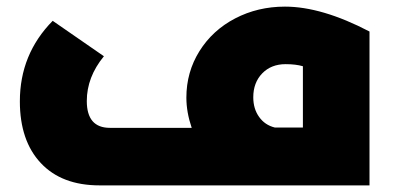

<svg xmlns="http://www.w3.org/2000/svg" viewBox="-20 -560 1189 580"><path d="M840.8 -540Q952.1 -540 1096.2 -464.8V0H280.8Q166.5 0 103.3 -67.4Q40 -134.8 40 -253.9Q40 -396.5 139.2 -497.1L293.9 -390.1Q242.2 -327.1 242.2 -254.9Q242.2 -173.8 312 -173.8H559.1Q543 -221.2 543 -265.1Q543 -342.3 582.5 -405.5Q622.1 -468.8 690.4 -504.4Q758.8 -540 840.8 -540ZM745.1 -266.1Q745.1 -231.4 762.7 -206.8Q780.3 -182.1 810.1 -174.8H895V-359.9Q873.5 -366.2 842.8 -366.2Q799.3 -366.2 772.2 -338.4Q745.1 -310.5 745.1 -266.1Z"/></svg>

Font: Montserrat-Arabic ExtraBold
Style: Regular
Weight: 800
Designer: Mohamed Gaber
Foundry: Kief Type Foundry
Version: Version 5.008;PS 005.008;hotconv 1.0.88;makeotf.lib2.5.64775